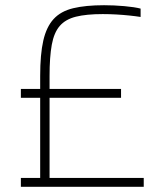

<svg xmlns="http://www.w3.org/2000/svg" viewBox="-20 -716 621 736"><path d="M60 0V-34H134V-341H60V-375H134V-425Q134 -508 146 -560.5Q158 -613 185.5 -643Q213 -673 260.5 -684.5Q308 -696 379 -696Q417 -696 456.5 -692.5Q496 -689 519 -683V-651Q500 -654 476 -656.5Q452 -659 426 -660.5Q400 -662 374 -662Q311 -662 271 -652Q231 -642 209 -616.5Q187 -591 178.5 -544.5Q170 -498 170 -425V-375H444V-341H170V-34H531V0Z"/></svg>

Font: Saira Thin Thin
Style: Regular
Weight: 250
Version: Version 1.101